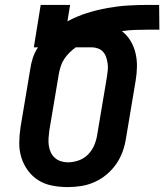

<svg xmlns="http://www.w3.org/2000/svg" viewBox="-20 -755 670 783"><path d="M257 8Q224 8 193 2Q162 -4 137 -19.5Q112 -35 94 -59.5Q76 -84 67 -113Q58 -142 58.5 -174Q59 -206 64 -238L103 -471Q106 -494 113.5 -517.5Q121 -541 135 -562H118L146 -735H266L255 -668Q294 -689 335.5 -702Q377 -715 419 -722.5Q461 -730 502 -732.5Q543 -735 584 -735H629L630 -634H585Q558 -634 531 -633Q504 -632 477 -628Q498 -612 512 -589Q526 -566 532.5 -539Q539 -512 538.5 -483Q538 -454 533 -425L494 -192Q490 -165 480.5 -138Q471 -111 454.5 -87Q438 -63 415.5 -44Q393 -25 366.5 -13Q340 -1 312 3.5Q284 8 257 8ZM257 -93Q279 -93 301.5 -101Q324 -109 340.5 -126.5Q357 -144 365.5 -165.5Q374 -187 377 -209L416 -441Q418 -455 419.5 -468.5Q421 -482 419 -495.5Q417 -509 413 -521.5Q409 -534 400.5 -543.5Q392 -553 379.5 -557.5Q367 -562 354 -562H289Q275 -552 263 -540Q251 -528 242 -514.5Q233 -501 228 -485.5Q223 -470 220 -454L181 -222Q179 -207 178 -191.5Q177 -176 179 -161.5Q181 -147 187 -134Q193 -121 203.5 -111.5Q214 -102 228 -97.5Q242 -93 257 -93Z"/></svg>

Font: Iosevka Extended Oblique
Style: Bold
Weight: 700
Width: 7
Italic angle: -9°
Monospace: yes
Designer: Belleve Invis
Foundry: Belleve Invis
Version: Version 32.5.0; ttfautohint (v1.8.4)